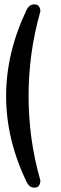

<svg xmlns="http://www.w3.org/2000/svg" viewBox="-20 -801 279 880"><path d="M138 59Q124 59 115.5 51.5Q107 44 102 33Q8 -162 8 -361Q8 -559 102 -756Q107 -767 116 -774Q125 -781 138 -781Q152 -781 158.5 -771.5Q165 -762 165 -749Q137 -650 124 -554Q111 -458 111 -361Q111 -264 124 -168Q137 -72 165 26Q165 39 159 49Q153 59 138 59Z"/></svg>

Font: Jura
Style: Bold
Weight: 700
Designer: Ed Merritt
Foundry: Ten by Twenty
Version: Version 1.007